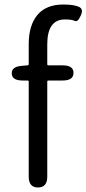

<svg xmlns="http://www.w3.org/2000/svg" viewBox="-20 -829 382 849"><path d="M148 0Q107 0 107 -48V-468Q107 -473 102 -473H80Q33 -473 32 -504Q31 -535 78 -538L101 -540Q107 -540 107 -546V-634Q107 -717 145.5 -763Q184 -809 260 -809Q306 -809 328.5 -799Q351 -789 337 -760Q324 -730 311 -736.5Q298 -743 267 -743Q189 -743 189 -633V-545Q189 -540 194 -540H257Q305 -540 305 -507Q305 -473 257 -473H194Q189 -473 189 -468V-48Q189 0 148 0Z"/></svg>

Font: Resource Han Rounded KR Normal
Style: Regular
Weight: 350
Designer: Cyano Hao (round all glyphs); Ryoko NISHIZUKA 西塚涼子 (kana, bopomofo & ideographs); Paul D. Hunt (Latin, Greek & Cyrillic)
Foundry: Cyano Hao
Version: 0.990